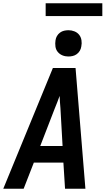

<svg xmlns="http://www.w3.org/2000/svg" viewBox="-26 -1149 646 1169"><path d="M-6 0 296 -735H434L494 0H370L360 -159H180L118 0ZM355 -260 342 -490Q340 -509 339 -527.5Q338 -546 337 -565Q330 -546 323 -527.5Q316 -509 308 -490L219 -260ZM390 -805Q371 -805 354 -812Q337 -819 325.5 -833Q314 -847 311.5 -866Q309 -885 312 -904Q314 -918 321 -930Q328 -942 339.5 -950.5Q351 -959 364.5 -962Q378 -965 391 -965Q410 -965 427.5 -958Q445 -951 456 -937Q467 -923 470 -904Q473 -885 469 -866Q467 -852 460 -840Q453 -828 441.5 -819.5Q430 -811 416.5 -808Q403 -805 390 -805ZM252 -1051V-1129H597V-1051Z"/></svg>

Font: Iosevka Aile
Style: Bold Italic
Weight: 700
Italic angle: -9°
Designer: Belleve Invis
Foundry: Belleve Invis
Version: Version 28.0.1; ttfautohint (v1.8.4)